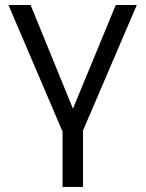

<svg xmlns="http://www.w3.org/2000/svg" viewBox="-20 -522 577 758"><path d="M227 216V-2.3L13.4 -502.3H100.8L281.6 -59.7H254.3L437 -502.3H520.1L307.6 -6.3V216Z"/></svg>

Font: Mulish ExtraLight
Style: Regular
Weight: 200
Designer: Vernon Adams
Foundry: Vernon Adams
Version: Version 3.603